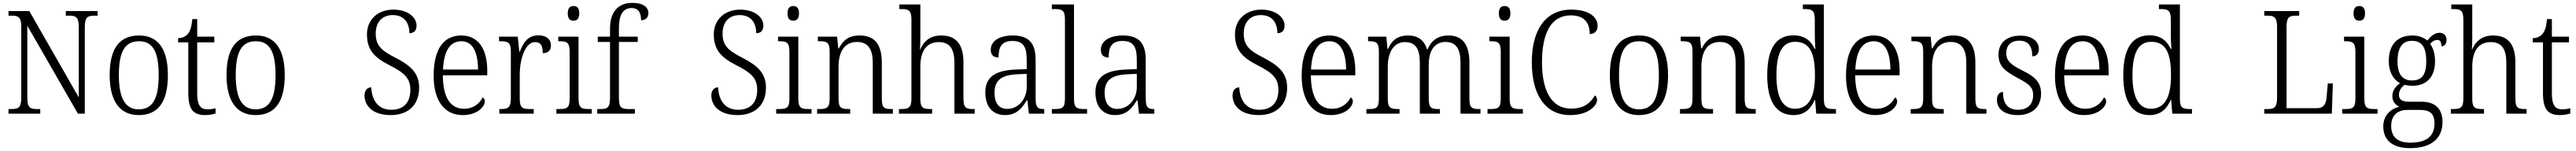

<svg xmlns="http://www.w3.org/2000/svg" viewBox="-20 -791 17924 1051"><path d="M39 0H260V-32H236C190 -32 170 -42 170 -111V-612L522 0H570V-603C570 -672 591 -682 636 -682H659V-714H438V-682H462C507 -682 528 -672 528 -605V-113L184 -714H39V-682H62C107 -682 128 -672 128 -605V-111C128 -42 107 -32 61 -32H39Z M945 10C1078 10 1148 -79 1148 -268C1148 -456 1075 -544 948 -544C812 -544 743 -455 743 -268C743 -80 819 10 945 10ZM946 -30C848 -30 807 -113 807 -268C807 -425 845 -504 947 -504C1046 -504 1084 -426 1084 -268C1084 -116 1048 -30 946 -30Z M1408 10C1434 10 1462 5 1480 -1V-37C1460 -33 1444 -30 1422 -30C1375 -30 1352 -60 1352 -139V-496H1471V-536H1352V-658H1318C1313 -603 1303 -573 1285 -553C1269 -535 1245 -526 1219 -525V-496H1290V-143C1290 -29 1325 10 1408 10Z M1758 10C1891 10 1961 -79 1961 -268C1961 -456 1888 -544 1761 -544C1625 -544 1556 -455 1556 -268C1556 -80 1632 10 1758 10ZM1759 -30C1661 -30 1620 -113 1620 -268C1620 -425 1658 -504 1760 -504C1859 -504 1897 -426 1897 -268C1897 -116 1861 -30 1759 -30Z M2698 10C2822 10 2896 -62 2896 -181C2896 -290 2826 -340 2728 -391C2632 -440 2594 -475 2594 -558C2594 -633 2635 -686 2713 -686C2792 -686 2828 -632 2828 -560C2859 -560 2878 -577 2878 -613C2878 -670 2818 -724 2717 -724C2608 -724 2533 -654 2533 -552C2533 -444 2584 -391 2688 -338C2794 -284 2835 -247 2835 -165C2835 -79 2789 -27 2702 -27C2611 -27 2567 -93 2563 -183C2533 -183 2516 -159 2516 -127C2516 -53 2575 10 2698 10Z M3199 10C3302 10 3353 -49 3353 -86C3353 -100 3346 -109 3338 -113C3317 -71 3274 -34 3208 -34C3116 -34 3062 -108 3061 -267H3370V-299C3370 -456 3303 -544 3190 -544C3067 -544 2997 -451 2997 -263C2997 -89 3073 10 3199 10ZM3306 -307H3062C3068 -431 3107 -504 3190 -504C3270 -504 3305 -425 3306 -307Z M3454 0H3693V-32H3668C3618 -32 3596 -38 3596 -103V-275C3596 -373 3632 -498 3702 -498C3742 -498 3756 -474 3756 -421C3797 -421 3813 -444 3813 -475C3813 -517 3783 -545 3725 -545C3649 -545 3619 -489 3596 -431H3593L3582 -536H3452V-504H3459C3513 -504 3534 -497 3534 -433V-106C3534 -39 3512 -32 3462 -32H3454Z M3970 -647C3993 -647 4010 -659 4010 -698C4010 -737 3993 -749 3970 -749C3947 -749 3930 -737 3930 -698C3930 -659 3947 -647 3970 -647ZM3851 0H4097V-32H4079C4025 -32 4005 -39 4005 -105V-536H3864V-504H3873C3923 -504 3943 -496 3943 -431V-103C3943 -39 3923 -32 3869 -32H3851Z M4135 0H4397V-32H4356C4307 -32 4286 -39 4286 -107V-499H4417V-536H4286V-597C4286 -683 4312 -735 4374 -735C4426 -735 4440 -696 4440 -650C4470 -650 4491 -668 4491 -699C4491 -740 4457 -771 4379 -771C4281 -771 4224 -708 4224 -593V-536H4139V-499H4224V-107C4224 -39 4202 -32 4154 -32H4135Z M5111 10C5235 10 5309 -62 5309 -181C5309 -290 5239 -340 5141 -391C5045 -440 5007 -475 5007 -558C5007 -633 5048 -686 5126 -686C5205 -686 5241 -632 5241 -560C5272 -560 5291 -577 5291 -613C5291 -670 5231 -724 5130 -724C5021 -724 4946 -654 4946 -552C4946 -444 4997 -391 5101 -338C5207 -284 5248 -247 5248 -165C5248 -79 5202 -27 5115 -27C5024 -27 4980 -93 4976 -183C4946 -183 4929 -159 4929 -127C4929 -53 4988 10 5111 10Z M5499 -647C5522 -647 5539 -659 5539 -698C5539 -737 5522 -749 5499 -749C5476 -749 5459 -737 5459 -698C5459 -659 5476 -647 5499 -647ZM5380 0H5626V-32H5608C5554 -32 5534 -39 5534 -105V-536H5393V-504H5402C5452 -504 5472 -496 5472 -431V-103C5472 -39 5452 -32 5398 -32H5380Z M5665 0H5895V-32H5887C5834 -32 5814 -38 5814 -102V-326C5814 -421 5848 -499 5943 -499C6023 -499 6052 -443 6052 -354V0H6192V-32H6185C6132 -32 6115 -39 6115 -105V-354C6115 -485 6063 -544 5961 -544C5896 -544 5851 -522 5816 -454H5812L5804 -536H5670V-504H5681C5731 -504 5752 -497 5752 -433V-105C5752 -39 5731 -32 5677 -32H5665Z M6234 0H6465V-32H6457C6404 -32 6383 -38 6383 -102V-326C6383 -438 6428 -498 6511 -498C6590 -498 6620 -448 6620 -353V0H6761V-32H6754C6701 -32 6683 -39 6683 -105V-356C6683 -487 6628 -544 6528 -544C6449 -544 6405 -501 6383 -448H6380C6381 -456 6383 -488 6383 -514V-760H6237V-728H6251C6298 -728 6321 -721 6321 -656V-105C6321 -39 6300 -32 6246 -32H6234Z M6972 10C7054 10 7091 -40 7123 -92H7128L7138 0H7245V-32H7241C7197 -32 7185 -46 7185 -111V-375C7185 -493 7135 -544 7026 -544C6929 -544 6873 -503 6873 -445C6873 -408 6892 -391 6927 -391C6927 -462 6947 -506 7024 -506C7107 -506 7123 -454 7123 -372V-310L7046 -307C6903 -301 6835 -254 6835 -148C6835 -40 6894 10 6972 10ZM6987 -33C6926 -33 6899 -79 6899 -145C6899 -224 6938 -269 7056 -274L7123 -277V-185C7123 -103 7067 -33 6987 -33Z M7298 0H7543V-32H7528C7471 -32 7452 -39 7452 -105V-760H7298V-728H7318C7367 -728 7389 -721 7389 -656V-105C7389 -39 7370 -32 7314 -32H7298Z M7738 10C7820 10 7857 -40 7889 -92H7894L7904 0H8011V-32H8007C7963 -32 7951 -46 7951 -111V-375C7951 -493 7901 -544 7792 -544C7695 -544 7639 -503 7639 -445C7639 -408 7658 -391 7693 -391C7693 -462 7713 -506 7790 -506C7873 -506 7889 -454 7889 -372V-310L7812 -307C7669 -301 7601 -254 7601 -148C7601 -40 7660 10 7738 10ZM7753 -33C7692 -33 7665 -79 7665 -145C7665 -224 7704 -269 7822 -274L7889 -277V-185C7889 -103 7833 -33 7753 -33Z M8737 10C8861 10 8935 -62 8935 -181C8935 -290 8865 -340 8767 -391C8671 -440 8633 -475 8633 -558C8633 -633 8674 -686 8752 -686C8831 -686 8867 -632 8867 -560C8898 -560 8917 -577 8917 -613C8917 -670 8857 -724 8756 -724C8647 -724 8572 -654 8572 -552C8572 -444 8623 -391 8727 -338C8833 -284 8874 -247 8874 -165C8874 -79 8828 -27 8741 -27C8650 -27 8606 -93 8602 -183C8572 -183 8555 -159 8555 -127C8555 -53 8614 10 8737 10Z M9238 10C9341 10 9392 -49 9392 -86C9392 -100 9385 -109 9377 -113C9356 -71 9313 -34 9247 -34C9155 -34 9101 -108 9100 -267H9409V-299C9409 -456 9342 -544 9229 -544C9106 -544 9036 -451 9036 -263C9036 -89 9112 10 9238 10ZM9345 -307H9101C9107 -431 9146 -504 9229 -504C9309 -504 9344 -425 9345 -307Z M9486 0H9717V-32H9710C9656 -32 9635 -38 9635 -103V-326C9635 -417 9670 -498 9755 -498C9830 -498 9858 -448 9858 -354V0H9998V-32H9991C9938 -32 9920 -39 9920 -105V-341C9920 -426 9952 -499 10038 -499C10113 -499 10141 -446 10141 -354V0H10280V-32H10275C10221 -32 10203 -39 10203 -104V-355C10203 -484 10152 -544 10057 -544C9990 -544 9941 -515 9912 -448H9908C9888 -512 9845 -544 9776 -544C9714 -544 9667 -520 9637 -451H9633L9625 -536H9498V-504H9504C9554 -504 9573 -496 9573 -432V-105C9573 -39 9555 -32 9501 -32H9486Z M10448 -647C10471 -647 10488 -659 10488 -698C10488 -737 10471 -749 10448 -749C10425 -749 10408 -737 10408 -698C10408 -659 10425 -647 10448 -647ZM10329 0H10575V-32H10557C10503 -32 10483 -39 10483 -105V-536H10342V-504H10351C10401 -504 10421 -496 10421 -431V-103C10421 -39 10401 -32 10347 -32H10329Z M10904 10C11031 10 11091 -56 11091 -95C11091 -110 11085 -121 11076 -127C11047 -77 11002 -35 10911 -35C10771 -35 10708 -164 10708 -358C10708 -558 10770 -684 10908 -684C11008 -684 11040 -626 11040 -554C11073 -554 11095 -575 11095 -611C11095 -671 11036 -724 10912 -724C10731 -724 10637 -581 10637 -358C10637 -135 10728 10 10904 10Z M11382 10C11515 10 11585 -79 11585 -268C11585 -456 11512 -544 11385 -544C11249 -544 11180 -455 11180 -268C11180 -80 11256 10 11382 10ZM11383 -30C11285 -30 11244 -113 11244 -268C11244 -425 11282 -504 11384 -504C11483 -504 11521 -426 11521 -268C11521 -116 11485 -30 11383 -30Z M11668 0H11898V-32H11890C11837 -32 11817 -38 11817 -102V-326C11817 -421 11851 -499 11946 -499C12026 -499 12055 -443 12055 -354V0H12195V-32H12188C12135 -32 12118 -39 12118 -105V-354C12118 -485 12066 -544 11964 -544C11899 -544 11854 -522 11819 -454H11815L11807 -536H11673V-504H11684C11734 -504 11755 -497 11755 -433V-105C11755 -39 11734 -32 11680 -32H11668Z M12459 10C12535 10 12578 -33 12606 -97H12608L12616 0H12753V-32H12742C12689 -32 12669 -39 12669 -102V-760H12523V-728H12535C12584 -728 12606 -721 12606 -654V-556C12606 -523 12607 -484 12610 -451H12605C12579 -508 12534 -545 12458 -545C12339 -545 12275 -458 12275 -267C12275 -76 12343 10 12459 10ZM12468 -34C12384 -34 12339 -111 12339 -265C12339 -420 12378 -500 12469 -500C12574 -500 12607 -418 12607 -266C12607 -118 12566 -35 12468 -34Z M13025 10C13128 10 13179 -49 13179 -86C13179 -100 13172 -109 13164 -113C13143 -71 13100 -34 13034 -34C12942 -34 12888 -108 12887 -267H13196V-299C13196 -456 13129 -544 13016 -544C12893 -544 12823 -451 12823 -263C12823 -89 12899 10 13025 10ZM13132 -307H12888C12894 -431 12933 -504 13016 -504C13096 -504 13131 -425 13132 -307Z M13273 0H13503V-32H13495C13442 -32 13422 -38 13422 -102V-326C13422 -421 13456 -499 13551 -499C13631 -499 13660 -443 13660 -354V0H13800V-32H13793C13740 -32 13723 -39 13723 -105V-354C13723 -485 13671 -544 13569 -544C13504 -544 13459 -522 13424 -454H13420L13412 -536H13278V-504H13289C13339 -504 13360 -497 13360 -433V-105C13360 -39 13339 -32 13285 -32H13273Z M14018 10C14116 10 14180 -45 14180 -138C14180 -211 14148 -252 14053 -299C13974 -338 13938 -365 13938 -421C13938 -471 13966 -508 14029 -508C14088 -508 14119 -473 14119 -399C14149 -399 14165 -418 14165 -450C14165 -499 14122 -543 14036 -543C13944 -543 13884 -494 13884 -412C13884 -333 13923 -298 14023 -245C14105 -203 14125 -177 14125 -129C14125 -68 14089 -27 14020 -27C13942 -27 13915 -78 13915 -151C13895 -151 13873 -136 13873 -95C13873 -37 13920 10 14018 10Z M14479 10C14582 10 14633 -49 14633 -86C14633 -100 14626 -109 14618 -113C14597 -71 14554 -34 14488 -34C14396 -34 14342 -108 14341 -267H14650V-299C14650 -456 14583 -544 14470 -544C14347 -544 14277 -451 14277 -263C14277 -89 14353 10 14479 10ZM14586 -307H14342C14348 -431 14387 -504 14470 -504C14550 -504 14585 -425 14586 -307Z M14936 10C15012 10 15055 -33 15083 -97H15085L15093 0H15230V-32H15219C15166 -32 15146 -39 15146 -102V-760H15000V-728H15012C15061 -728 15083 -721 15083 -654V-556C15083 -523 15084 -484 15087 -451H15082C15056 -508 15011 -545 14935 -545C14816 -545 14752 -458 14752 -267C14752 -76 14820 10 14936 10ZM14945 -34C14861 -34 14816 -111 14816 -265C14816 -420 14855 -500 14946 -500C15051 -500 15084 -418 15084 -266C15084 -118 15043 -35 14945 -34Z M15733 0H16203L16210 -210H16175L16167 -119C16163 -68 16149 -38 16096 -38H15888V-605C15888 -672 15908 -682 15953 -682H15976V-714H15733V-682H15756C15801 -682 15822 -672 15822 -603V-110C15822 -42 15801 -32 15757 -32H15733Z M16394 -647C16417 -647 16434 -659 16434 -698C16434 -737 16417 -749 16394 -749C16371 -749 16354 -737 16354 -698C16354 -659 16371 -647 16394 -647ZM16275 0H16521V-32H16503C16449 -32 16429 -39 16429 -105V-536H16288V-504H16297C16347 -504 16367 -496 16367 -431V-103C16367 -39 16347 -32 16293 -32H16275Z M16747 240C16899 240 16973 169 16973 59C16973 -26 16930 -83 16827 -83H16742C16695 -83 16670 -96 16670 -130C16670 -164 16689 -185 16710 -201C16721 -196 16749 -194 16764 -194C16869 -194 16921 -263 16921 -364C16921 -422 16906 -459 16887 -486C16904 -503 16917 -513 16937 -513C16958 -513 16965 -496 16965 -469C16990 -469 17001 -488 17001 -514C17001 -540 16985 -563 16952 -563C16913 -563 16884 -529 16867 -509C16846 -528 16808 -544 16764 -544C16655 -544 16599 -476 16599 -364C16599 -298 16627 -238 16678 -212C16649 -192 16624 -162 16624 -123C16624 -82 16648 -59 16673 -48C16618 -36 16561 8 16561 89C16561 183 16623 240 16747 240ZM16761 -231C16695 -231 16660 -273 16660 -364C16660 -462 16696 -507 16760 -507C16828 -507 16860 -464 16860 -365C16860 -270 16829 -231 16761 -231ZM16749 202C16648 202 16616 150 16616 86C16616 4 16669 -26 16729 -26H16815C16884 -26 16917 -2 16917 68C16917 148 16873 202 16749 202Z M17031 0H17262V-32H17254C17201 -32 17180 -38 17180 -102V-326C17180 -438 17225 -498 17308 -498C17387 -498 17417 -448 17417 -353V0H17558V-32H17551C17498 -32 17480 -39 17480 -105V-356C17480 -487 17425 -544 17325 -544C17246 -544 17202 -501 17180 -448H17177C17178 -456 17180 -488 17180 -514V-760H17034V-728H17048C17095 -728 17118 -721 17118 -656V-105C17118 -39 17097 -32 17043 -32H17031Z M17790 10C17816 10 17844 5 17862 -1V-37C17842 -33 17826 -30 17804 -30C17757 -30 17734 -60 17734 -139V-496H17853V-536H17734V-658H17700C17695 -603 17685 -573 17667 -553C17651 -535 17627 -526 17601 -525V-496H17672V-143C17672 -29 17707 10 17790 10Z"/></svg>

Font: Noto Serif Sinhala SemiCondensed Light
Style: Regular
Weight: 300
Width: 4
Designer: Jelle Bosma - Monotype Design Team
Foundry: Monotype Imaging Inc.
Version: Version 2.007